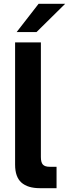

<svg xmlns="http://www.w3.org/2000/svg" viewBox="-20 -985 361 1005"><path d="M189 0Q125 0 92 -29.5Q59 -59 59 -123V-763H194V-163Q194 -135 204.5 -123.5Q215 -112 240 -112H276V0ZM171 -817H67L182 -965H321Z"/></svg>

Font: Open Sauce Sans
Style: Bold
Weight: 700
Designer: Alfredo Marco Pradil
Foundry: Creative Sauce Fz LLC
Version: Version 1.477